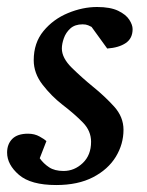

<svg xmlns="http://www.w3.org/2000/svg" viewBox="-28 -514 418 546"><path d="M349.1 -431.2Q349.1 -404.8 329.6 -391.6Q310.1 -378.4 276.9 -376L232.4 -437.5Q229 -439.5 222.7 -442.1Q216.3 -444.8 207 -444.8Q185.1 -444.8 172.1 -433.1Q159.2 -421.4 153.6 -405.3Q147.9 -389.2 147.9 -376Q147.9 -349.1 176.5 -321Q205.1 -293 236.8 -267.1Q269.5 -240.7 296.4 -211.2Q323.2 -181.6 323.2 -145Q323.2 -104 301.3 -68.1Q279.3 -32.2 236.6 -10Q193.8 12.2 131.8 12.2Q59.6 12.2 25.9 -16.8Q-7.8 -45.9 -7.8 -80.1Q-7.8 -104 6.8 -118.9Q21.5 -133.8 51.8 -133.8Q70.3 -133.8 84.7 -125.7Q99.1 -117.7 104 -112.8L85 -64Q95.7 -48.8 111.6 -38.3Q127.4 -27.8 152.8 -27.8Q183.6 -27.8 207.3 -50.3Q231 -72.8 231 -110.8Q231 -141.6 208 -165.3Q185.1 -189 148.9 -216.8Q118.2 -240.7 93 -273.2Q67.9 -305.7 67.9 -342.8Q67.9 -392.1 95.7 -425.8Q123.5 -459.5 165.3 -476.8Q207 -494.1 248 -494.1Q285.6 -494.1 307.9 -483.4Q330.1 -472.7 339.6 -458Q349.1 -443.4 349.1 -431.2Z"/></svg>

Font: Charis
Style: Italic
Weight: 400
Italic angle: -11°
Designer: Walt Agee, Miriam Martin, Annie Olsen, Victor Gaultney, Lorna Priest, Alan Ward, Bob Hallissy, Martin Hosken, Sharon Cor
Foundry: SIL Global
Version: Version 7.000